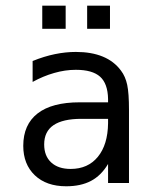

<svg xmlns="http://www.w3.org/2000/svg" viewBox="-20 -649 540 681"><path d="M268.6 -227.5Q203.1 -227.5 169.9 -205.1Q136.7 -182.6 136.7 -136.7Q136.7 -95.7 161.6 -72.8Q186.5 -49.8 230.5 -49.8Q292 -49.8 327.1 -92.8Q362.3 -135.7 363.3 -211.9V-227.5ZM437.5 -258.8V0H363.3V-67.4Q338.9 -26.4 302.7 -7.3Q266.6 11.7 214.8 11.7Q144.5 11.7 103.5 -27.3Q62.5 -66.4 62.5 -131.8Q62.5 -207 113.3 -246.6Q164.1 -286.1 262.7 -286.1H363.3V-297.9Q362.3 -352.5 335 -377Q307.6 -401.4 249 -401.4Q210.9 -401.4 171.9 -390.1Q132.8 -378.9 95.7 -358.4V-432.6Q136.7 -449.2 174.8 -457Q212.9 -464.8 249 -464.8Q304.7 -464.8 344.7 -448.2Q384.8 -431.6 409.2 -398.4Q424.8 -377.9 431.2 -348.1Q437.5 -318.4 437.5 -258.8ZM129.9 -628.9H212.9V-546.9H129.9ZM289.1 -628.9H370.1V-546.9H289.1Z"/></svg>

Font: BabelStone Irk Bitig Colour
Style: Regular
Weight: 400
Designer: Andrew West
Foundry: BabelStone
Version: Version 1.03 June 7, 2023